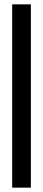

<svg xmlns="http://www.w3.org/2000/svg" viewBox="-20 -731 199 883"><path d="M36 132H122V-711H36Z"/></svg>

Font: Asimov Pro
Style: Bd
Weight: 700
Designer: Google
Version: Version 2.000980; 2014